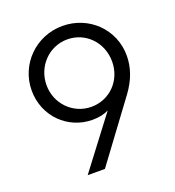

<svg xmlns="http://www.w3.org/2000/svg" viewBox="-128 -799 821 900"><g transform="rotate(-20 282.5 -349.0)"><path d="M156 0H242L459 -293C500 -349 520 -405 520 -465C520 -595 416 -698 283 -698C151 -698 45 -593 45 -462C45 -333 145 -236 267 -236C300 -236 326 -242 348 -253ZM119 -462C119 -556 192 -631 283 -631C375 -631 446 -557 446 -462C446 -368 375 -295 283 -295C192 -295 119 -369 119 -462Z"/></g></svg>

Font: MV Cash Light
Style: Regular
Weight: 300
Designer: Rodrigo Fuenzalida
Foundry: fragTYPE
Version: Version 1.100;Glyphs 3.1.2 (3151)